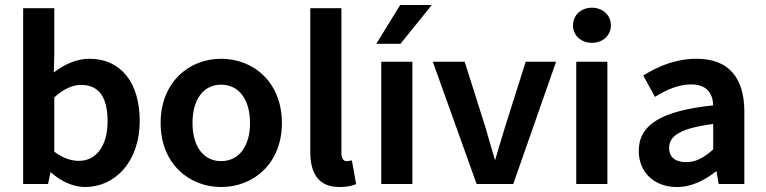

<svg xmlns="http://www.w3.org/2000/svg" viewBox="-20 -739 3076 771"><path d="M173 0 183 -48C225 -10 275 12 322 12C439 12 541 -86 541 -254C541 -404 468 -503 338 -503C288 -503 239 -481 196 -448L198 -519V-706H73V0ZM198 -348C236 -382 271 -398 306 -398C379 -398 412 -346 412 -252C412 -146 361 -93 297 -93C268 -93 233 -103 198 -130Z M868 12C999 12 1112 -83 1112 -245C1112 -408 999 -503 868 -503C738 -503 625 -408 625 -245C625 -83 738 12 868 12ZM868 -399C939 -399 984 -340 984 -245C984 -151 939 -92 868 -92C797 -92 753 -151 753 -245C753 -340 797 -399 868 -399Z M1343 12C1370 12 1391 8 1406 2L1410 0L1393 -95L1388 -94C1379 -92 1376 -92 1371 -92C1363 -92 1351 -98 1351 -124V-706H1226V-129C1226 -44 1258 12 1343 12Z M1636 0V-491H1511V0ZM1587 -719 1491 -563H1588L1714 -719Z M2041 0 2213 -491H2091L2009 -232C1995 -187 1982 -142 1968 -95C1955 -140 1941 -187 1928 -232L1846 -491H1718L1894 0Z M2433 -637C2433 -679 2400 -708 2357 -708C2314 -708 2281 -679 2281 -637C2281 -596 2314 -567 2357 -567C2400 -567 2433 -596 2433 -637ZM2419 0V-491H2294V0Z M2698 12C2759 12 2811 -16 2857 -52L2866 0H2969V-290C2969 -426 2907 -503 2777 -503C2693 -503 2621 -472 2567 -438L2563 -436L2610 -350L2615 -353C2658 -379 2705 -400 2755 -400C2819 -400 2842 -364 2844 -316C2637 -294 2545 -239 2545 -133C2545 -46 2608 12 2698 12ZM2844 -241V-139C2808 -107 2776 -88 2736 -88C2694 -88 2667 -105 2667 -146C2667 -190 2707 -224 2844 -241Z"/></svg>

Font: Falling Sky
Style: Med
Weight: 500
Designer: Paul D. Hunt
Foundry: Adobe Systems Incorporated
Version: Version 1.02